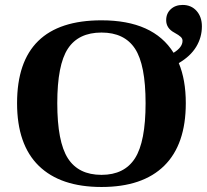

<svg xmlns="http://www.w3.org/2000/svg" viewBox="-20 -744 834 774"><path d="M48.8 -328.1Q48.8 -662.1 389.2 -662.1Q598.1 -662.1 679.7 -531.2Q715.8 -553.2 715.8 -579.6Q715.8 -588.4 708.7 -595.2Q701.7 -602.1 683.1 -612.3Q649.9 -629.9 649.9 -662.6Q649.9 -689.9 668.5 -707Q687 -724.1 716.3 -724.1Q751 -724.1 772.5 -700Q793.9 -675.8 793.9 -637.7Q793.9 -593.3 770.8 -555.2Q747.6 -517.1 700.7 -489.7Q729 -422.4 729 -328.1Q729 -161.6 642.1 -75.9Q555.2 9.8 389.2 9.8Q223.6 9.8 136.2 -75.7Q48.8 -161.1 48.8 -328.1ZM210.9 -328.1Q210.9 -172.4 253.7 -105.7Q296.4 -39.1 389.2 -39.1Q481.4 -39.1 524.2 -106Q566.9 -172.9 566.9 -328.1Q566.9 -482.9 524.2 -547.9Q481.4 -612.8 389.2 -612.8Q296.4 -612.8 253.7 -547.9Q210.9 -482.9 210.9 -328.1Z"/></svg>

Font: Tinos
Style: Bold
Weight: 700
Designer: Steve Matteson
Foundry: Monotype Imaging Inc.
Version: Version 1.23